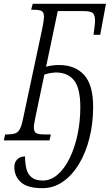

<svg xmlns="http://www.w3.org/2000/svg" viewBox="-39 -734 574 1004"><path d="M182 250Q105 250 70.5 219Q36 188 36 139Q36 115 51 99.5Q66 84 92 84Q92 120 99 148.5Q106 177 126.5 193.5Q147 210 185 210Q227 210 263 178.5Q299 147 325.5 92.5Q352 38 366.5 -30.5Q381 -99 381 -173Q381 -273 348 -314Q315 -355 253 -355Q234 -354 219 -351Q204 -348 193 -344L147 -125Q143 -105 140.5 -91Q138 -77 138 -69Q138 -44 151 -37.5Q164 -31 193 -31H227L220 0H-19L-12 -31H-2Q22 -31 37.5 -35.5Q53 -40 63 -56Q73 -72 80 -106L184 -594Q187 -611 189 -624.5Q191 -638 191 -645Q191 -670 178.5 -676.5Q166 -683 136 -683H124L132 -714H515L485 -552H450Q453 -573 455.5 -594.5Q458 -616 458 -626Q458 -653 447.5 -664.5Q437 -676 398 -676H263L202 -385Q233 -394 270 -394Q353 -394 400.5 -342.5Q448 -291 448 -175Q448 -88 428.5 -11Q409 66 373.5 124.5Q338 183 289.5 216.5Q241 250 182 250Z"/></svg>

Font: Noto Serif ExtraCondensed Light
Style: Italic
Weight: 300
Width: 2
Italic angle: -12°
Designer: Monotype Design Team
Foundry: Monotype Imaging Inc.
Version: Version 2.014; ttfautohint (v1.8.4.7-5d5b)